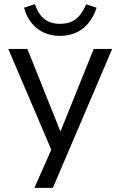

<svg xmlns="http://www.w3.org/2000/svg" viewBox="-20 -726 580 926"><path d="M146 180 238 -28V21L20 -490H112L279 -73H264L432 -490H521L235 180ZM269 -553Q228 -553 193.5 -568Q159 -583 133.5 -613.5Q108 -644 96 -689L148 -706Q165 -657 194.5 -634Q224 -611 269 -611Q315 -611 344 -632.5Q373 -654 396 -705L446 -689Q430 -641 403.5 -611Q377 -581 343 -567Q309 -553 269 -553Z"/></svg>

Font: Nunito Sans 10pt
Style: Regular
Weight: 400
Designer: Vernon Adams
Foundry: Vernon Adams
Version: Version 3.101;gftools[0.9.27]